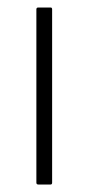

<svg xmlns="http://www.w3.org/2000/svg" viewBox="-20 -492 236 512"><path d="M119 -5Q119 0 115 0H82Q77 0 77 -5V-467Q77 -472 82 -472H115Q119 -472 119 -467Z"/></svg>

Font: Glory ExtraLight
Style: Regular
Weight: 250
Version: Version 1.011